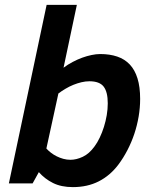

<svg xmlns="http://www.w3.org/2000/svg" viewBox="-20 -747 622 782"><path d="M112.8 0H16.1L169.9 -727.1H293L238.8 -471.2Q256.3 -484.4 275.9 -494.6Q295.4 -504.9 314.7 -512Q334 -519 352.8 -522.9Q371.6 -526.9 388.2 -526.9Q427.2 -526.9 457.5 -516.6Q487.8 -506.3 508.5 -484.4Q529.3 -462.4 540 -427.7Q550.8 -393.1 550.8 -344.2Q550.8 -308.6 544.7 -272.5Q538.6 -236.3 527.1 -201.9Q515.6 -167.5 499 -135.5Q482.4 -103.5 461.9 -76.2Q428.2 -31.7 382.1 -8.3Q335.9 15.1 276.9 15.1Q229.5 15.1 195.8 -1.7Q162.1 -18.6 138.2 -45.9ZM168.9 -142.1Q176.8 -133.3 187.5 -125Q198.2 -116.7 210.9 -110.4Q223.6 -104 237.8 -100.1Q252 -96.2 267.1 -96.2Q291 -96.2 317.1 -108.4Q343.3 -120.6 365.2 -150.9Q376.5 -166 386.2 -186.5Q396 -207 403.3 -230.2Q410.6 -253.4 414.8 -278.1Q418.9 -302.7 418.9 -326.2Q418.9 -372.6 402.1 -394.3Q385.3 -416 344.2 -416Q328.6 -416 312 -412.1Q295.4 -408.2 279.1 -401.6Q262.7 -395 247.1 -385.7Q231.4 -376.5 217.8 -366.2Z"/></svg>

Font: Lorenzo Sans
Style: Bold Italic
Weight: 700
Italic angle: -12°
Foundry: Intel Corporation
Version: Version 1.00; ttfautohint (v1.5)